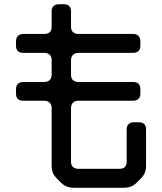

<svg xmlns="http://www.w3.org/2000/svg" viewBox="-20 -787 768 911"><path d="M225 2Q225 17 230.5 31.5Q236 46 250 60L270 80Q284 94 299 99Q314 104 330 104H568Q584 104 599 99Q614 94 628 80L648 60Q662 46 667.5 31.5Q673 17 673 2V-173Q673 -207 638 -207H616Q600 -207 590.5 -198.5Q581 -190 581 -173V-20Q581 14 546 14H352Q336 14 326.5 5.5Q317 -3 317 -20V-274Q317 -290 326 -299.5Q335 -309 352 -309H611Q627 -309 636.5 -317.5Q646 -326 646 -343V-364Q646 -398 611 -398H352Q336 -398 326.5 -406.5Q317 -415 317 -432V-502Q317 -517 326 -526.5Q335 -536 352 -536H611Q627 -536 636.5 -544.5Q646 -553 646 -570V-591Q646 -607 637 -616.5Q628 -626 611 -626H352Q336 -626 326.5 -634.5Q317 -643 317 -660V-733Q317 -767 282 -767H260Q244 -767 234.5 -758.5Q225 -750 225 -733V-660Q225 -626 190 -626H91Q75 -626 65.5 -617Q56 -608 56 -591V-570Q56 -536 91 -536H190Q206 -536 215.5 -527.5Q225 -519 225 -502V-432Q225 -417 216 -407.5Q207 -398 190 -398H91Q75 -398 65.5 -389.5Q56 -381 56 -364V-343Q56 -309 91 -309H190Q206 -309 215.5 -300Q225 -291 225 -274Z"/></svg>

Font: WD-XL Lubrifont TC
Style: Regular
Weight: 400
Designer: [WD-XL Lubrifont] Copyright 2020-2022 (c) NightFurySL2001, Skr-ZERO; [ZCOOL QingKe HuangYou] Copyright 2018-2022 (c) The
Version: Version 2.001;hotconv 1.1.1;makeotfexe 2.6.0